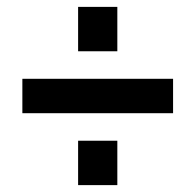

<svg xmlns="http://www.w3.org/2000/svg" viewBox="-20 -568 568 558"><path d="M321 -419H207V-548H321ZM483 -239H45V-339H483ZM321 -30H207V-159H321Z"/></svg>

Font: Gemunu Libre ExtraBold
Style: Regular
Weight: 800
Designer: Puspanada Ekanayake, Sola Matas, Pathum Egodawatta, Kosala Senevirathne
Foundry: mooniak
Version: Version 1.100